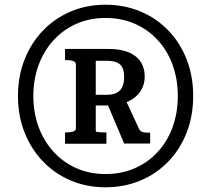

<svg xmlns="http://www.w3.org/2000/svg" viewBox="-20 -761 882 812"><path d="M426 -25Q494 -25 550 -49.5Q606 -74 647 -118.5Q688 -163 710 -223.5Q732 -284 732 -355Q732 -426 710 -486.5Q688 -547 647 -591.5Q606 -636 550 -660.5Q494 -685 426 -685Q359 -685 303.5 -660.5Q248 -636 207 -591.5Q166 -547 143.5 -486.5Q121 -426 121 -355Q121 -284 143.5 -223.5Q166 -163 207 -118.5Q248 -74 303.5 -49.5Q359 -25 426 -25ZM426 31Q347 31 279.5 2.5Q212 -26 162 -78Q112 -130 84 -200.5Q56 -271 56 -355Q56 -439 84 -509.5Q112 -580 162 -632Q212 -684 279.5 -712.5Q347 -741 426 -741Q506 -741 574 -712.5Q642 -684 692 -632Q742 -580 769.5 -509.5Q797 -439 797 -355Q797 -271 769.5 -200.5Q742 -130 692 -78Q642 -26 574 2.5Q506 31 426 31ZM255 -153V-201H260Q278 -201 289.5 -204.5Q301 -208 301 -220V-487Q301 -499 289.5 -503Q278 -507 260 -507H255V-554H438Q513 -554 552.5 -523.5Q592 -493 592 -437Q592 -410 581 -387.5Q570 -365 550 -349Q530 -333 501 -324Q472 -315 437 -315H385V-206Q385 -204 390.5 -203Q396 -202 405 -201.5Q414 -201 423 -201H430V-153ZM433 -504H385V-360H431Q469 -360 487 -378.5Q505 -397 505 -435Q505 -473 487.5 -488.5Q470 -504 433 -504ZM428 -336 504 -354 568 -216Q573 -206 581.5 -203Q590 -200 603 -200H615V-154H505Z"/></svg>

Font: Roboto Serif SemiCondensed Medium
Style: Regular
Weight: 500
Width: 4
Designer: Greg Gazdowicz
Foundry: Commercial Type
Version: Version 1.007